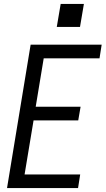

<svg xmlns="http://www.w3.org/2000/svg" viewBox="-20 -964 541 984"><path d="M16 0 137 -735H501L490 -665H204L163 -417H393L381 -347H152L106 -70H391L380 0ZM271 -826 291 -944H410L390 -826Z"/></svg>

Font: Iosevka SS04 Oblique
Style: Regular
Weight: 400
Italic angle: -9°
Monospace: yes
Designer: Belleve Invis
Foundry: Belleve Invis
Version: Version 19.0.0; ttfautohint (v1.8.4)